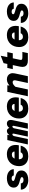

<svg xmlns="http://www.w3.org/2000/svg" viewBox="2204 -2984 792 5240"><g transform="rotate(-90 2600.0 -364.0)"><path d="M302 12Q252 12 206 -1.5Q160 -15 123.5 -41Q87 -67 65.5 -105Q44 -143 44 -192H215Q217 -157 240.5 -137.5Q264 -118 309 -118Q345 -118 365.5 -130.5Q386 -143 386 -163Q386 -181 365.5 -192.5Q345 -204 312.5 -212.5Q280 -221 243.5 -231.5Q207 -242 174.5 -260Q142 -278 121 -307.5Q100 -337 100 -383Q100 -444 133 -486.5Q166 -529 225 -550.5Q284 -572 359 -572Q425 -572 479 -551Q533 -530 566.5 -488Q600 -446 603 -384H432Q429 -412 407 -427Q385 -442 352 -442Q318 -442 299.5 -430.5Q281 -419 281 -399Q281 -381 301.5 -370Q322 -359 354.5 -350.5Q387 -342 424 -331.5Q461 -321 493 -303.5Q525 -286 546 -257Q567 -228 567 -180Q567 -118 534 -75.5Q501 -33 442 -10.5Q383 12 302 12Z M950 12Q874 12 814 -17Q754 -46 720 -102.5Q686 -159 686 -240Q686 -306 707 -366Q728 -426 769.5 -472Q811 -518 871 -545Q931 -572 1010 -572Q1107 -572 1168 -532.5Q1229 -493 1251.5 -420Q1274 -347 1255 -246H823L849 -362L1084 -363Q1085 -395 1064.5 -415.5Q1044 -436 1002 -436Q953 -436 924.5 -409.5Q896 -383 884.5 -338.5Q873 -294 873 -243Q873 -212 883.5 -187.5Q894 -163 914.5 -149Q935 -135 962 -135Q1005 -135 1030 -152.5Q1055 -170 1062 -196H1246Q1231 -135 1195 -87.5Q1159 -40 1099 -14Q1039 12 950 12Z M1705 0 1785 -379Q1790 -400 1784.5 -411Q1779 -422 1765 -422Q1745 -422 1725.5 -392Q1706 -362 1678 -287L1686 -375Q1697 -465 1740.5 -518.5Q1784 -572 1848 -572Q1883 -572 1908 -555Q1933 -538 1942.5 -502.5Q1952 -467 1940 -412L1853 0ZM1278 0 1397 -560H1540L1523 -459L1426 0ZM1492 0 1572 -379Q1577 -402 1571 -412Q1565 -422 1552 -422Q1529 -422 1511 -390.5Q1493 -359 1466 -287L1488 -381Q1495 -439 1518.5 -482Q1542 -525 1575 -548.5Q1608 -572 1642 -572Q1692 -572 1717.5 -529.5Q1743 -487 1727 -414L1639 0Z M2250 12Q2174 12 2114 -17Q2054 -46 2020 -102.5Q1986 -159 1986 -240Q1986 -306 2007 -366Q2028 -426 2069.5 -472Q2111 -518 2171 -545Q2231 -572 2310 -572Q2407 -572 2468 -532.5Q2529 -493 2551.5 -420Q2574 -347 2555 -246H2123L2149 -362L2384 -363Q2385 -395 2364.5 -415.5Q2344 -436 2302 -436Q2253 -436 2224.5 -409.5Q2196 -383 2184.5 -338.5Q2173 -294 2173 -243Q2173 -212 2183.5 -187.5Q2194 -163 2214.5 -149Q2235 -135 2262 -135Q2305 -135 2330 -152.5Q2355 -170 2362 -196H2546Q2531 -135 2495 -87.5Q2459 -40 2399 -14Q2339 12 2250 12Z M2955 0 3027 -338Q3034 -373 3020.5 -394Q3007 -415 2978 -415Q2940 -415 2907 -391Q2874 -367 2827 -312L2840 -455Q2893 -517 2945 -544.5Q2997 -572 3053 -572Q3113 -572 3154.5 -545.5Q3196 -519 3213.5 -471Q3231 -423 3217 -357L3141 0ZM2593 0 2712 -560H2893L2880 -473L2779 0Z M3559 0Q3498 0 3457.5 -23Q3417 -46 3401.5 -92Q3386 -138 3400 -208L3497 -662L3699 -740L3588 -217Q3582 -188 3588 -173.5Q3594 -159 3611.5 -154Q3629 -149 3657 -149H3803L3771 0ZM3333 -411 3365 -560H3798L3766 -411Z M4200 12Q4124 12 4064 -17Q4004 -46 3970 -102.5Q3936 -159 3936 -240Q3936 -306 3957 -366Q3978 -426 4019.5 -472Q4061 -518 4121 -545Q4181 -572 4260 -572Q4357 -572 4418 -532.5Q4479 -493 4501.5 -420Q4524 -347 4505 -246H4073L4099 -362L4334 -363Q4335 -395 4314.5 -415.5Q4294 -436 4252 -436Q4203 -436 4174.5 -409.5Q4146 -383 4134.5 -338.5Q4123 -294 4123 -243Q4123 -212 4133.5 -187.5Q4144 -163 4164.5 -149Q4185 -135 4212 -135Q4255 -135 4280 -152.5Q4305 -170 4312 -196H4496Q4481 -135 4445 -87.5Q4409 -40 4349 -14Q4289 12 4200 12Z M4852 12Q4802 12 4756 -1.5Q4710 -15 4673.5 -41Q4637 -67 4615.5 -105Q4594 -143 4594 -192H4765Q4767 -157 4790.5 -137.5Q4814 -118 4859 -118Q4895 -118 4915.5 -130.5Q4936 -143 4936 -163Q4936 -181 4915.5 -192.5Q4895 -204 4862.5 -212.5Q4830 -221 4793.5 -231.5Q4757 -242 4724.5 -260Q4692 -278 4671 -307.5Q4650 -337 4650 -383Q4650 -444 4683 -486.5Q4716 -529 4775 -550.5Q4834 -572 4909 -572Q4975 -572 5029 -551Q5083 -530 5116.5 -488Q5150 -446 5153 -384H4982Q4979 -412 4957 -427Q4935 -442 4902 -442Q4868 -442 4849.5 -430.5Q4831 -419 4831 -399Q4831 -381 4851.5 -370Q4872 -359 4904.5 -350.5Q4937 -342 4974 -331.5Q5011 -321 5043 -303.5Q5075 -286 5096 -257Q5117 -228 5117 -180Q5117 -118 5084 -75.5Q5051 -33 4992 -10.5Q4933 12 4852 12Z"/></g></svg>

Font: Azeret Mono Thin ExtraBold
Style: Italic
Weight: 800
Italic angle: -12°
Version: Version 1.002